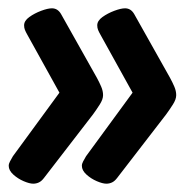

<svg xmlns="http://www.w3.org/2000/svg" viewBox="-20 -488 455 462"><path d="M281 -468Q295 -468 303 -454L389 -301Q395 -290 399.5 -279.5Q404 -269 404 -259Q404 -249 396 -236.5Q388 -224 380 -213L262 -60Q256 -52 249.5 -49Q243 -46 236 -46Q227 -46 213 -52Q199 -58 188 -68Q177 -78 177 -89Q177 -94 180 -99.5Q183 -105 187 -112L299 -265L222 -404Q218 -411 216 -416Q214 -421 214 -427Q214 -438 226.5 -447Q239 -456 255 -462Q271 -468 281 -468ZM105 -468Q119 -468 127 -454L213 -301Q219 -290 223.5 -279.5Q228 -269 228 -259Q228 -249 220 -236.5Q212 -224 204 -213L86 -60Q80 -52 73.5 -49Q67 -46 60 -46Q51 -46 37 -52Q23 -58 12 -68Q1 -78 1 -89Q1 -94 4 -99.5Q7 -105 11 -112L123 -265L46 -404Q42 -411 40 -416Q38 -421 38 -427Q38 -438 50.5 -447Q63 -456 79 -462Q95 -468 105 -468Z"/></svg>

Font: Asap Condensed
Style: Bold Italic
Weight: 700
Width: 3
Italic angle: -6°
Designer: Pablo Cosgaya
Foundry: Omnibus-Type
Version: Version 3.001; ttfautohint (v1.8.4.7-5d5b)